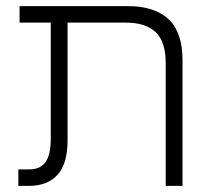

<svg xmlns="http://www.w3.org/2000/svg" viewBox="-20 -608 682 628"><path d="M40 0V-54H76Q112 -54 129 -78Q146 -102 146 -154V-534H44V-588H398Q486 -588 531.5 -545Q577 -502 577 -412V0H522V-401Q522 -472 489 -503Q456 -534 392 -534H201V-150Q201 -72 168 -36Q135 0 74 0Z"/></svg>

Font: Noto Sans Hebrew ExtraCondensed Light
Style: Regular
Weight: 300
Width: 2
Designer: Monotype Design Team
Foundry: Monotype Imaging Inc.
Version: Version 2.004; ttfautohint (v1.8.4.7-5d5b)